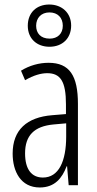

<svg xmlns="http://www.w3.org/2000/svg" viewBox="-20 -871 431 850"><path d="M199 -664C256 -664 295 -701 295 -758C295 -814 254 -851 198 -851C142 -851 103 -815 103 -757C103 -700 143 -664 199 -664ZM200 -700C160 -700 140 -724 140 -757C140 -791 162 -816 199 -816C236 -816 258 -792 258 -757C258 -722 235 -700 200 -700ZM195 -593C153 -593 110 -581 73 -558L91 -516C129 -538 162 -547 189 -547C248 -547 272 -510 272 -409V-366L211 -361C99 -352 36 -296 36 -191C36 -112 72 -41 156 -41C222 -41 255 -82 275 -135H277L284 -51H325V-411C325 -536 288 -593 195 -593ZM217 -320 273 -325V-267C273 -157 240 -85 170 -85C120 -85 91 -121 91 -192C91 -271 131 -312 217 -320Z"/></svg>

Font: Noto Sans Tamil UI ExtraCondensed Light
Style: Regular
Weight: 300
Width: 2
Designer: Jelle Bosma - Monotype Design Team
Foundry: Monotype Imaging Inc.
Version: Version 2.004